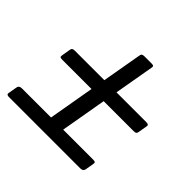

<svg xmlns="http://www.w3.org/2000/svg" viewBox="-149 -672 815 815"><g transform="rotate(45 258.5 -264.5)"><path d="M1 0Q-13 0 -13 -8Q-13 -11 -12 -15L-6 -50Q-4 -65 13 -65H188L224 -272H48Q38 -272 35.5 -275Q33 -278 35 -287L41 -322Q42 -331 46 -334Q50 -337 60 -337H236L267 -514Q268 -523 272 -526Q276 -529 286 -529H327Q337 -529 339.5 -526Q342 -523 340 -514L309 -337H488Q502 -337 502 -329Q502 -326 501 -322L495 -287Q494 -278 490 -275Q486 -272 476 -272H297L261 -65H441Q451 -65 453.5 -62Q456 -59 454 -50L448 -15Q446 0 429 0Z"/></g></svg>

Font: Crete Round
Style: Italic
Weight: 400
Designer: Veronika Burian
Foundry: TypeTogether
Version: Version 1.001; ttfautohint (v1.6)